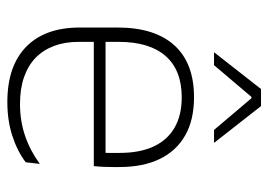

<svg xmlns="http://www.w3.org/2000/svg" viewBox="-124 -597 731 523"><g transform="rotate(90 241.5 -335.5)"><path d="M258 10Q160 10 107.5 -41.2Q55 -92.5 55 -187V-290.5Q55 -391.5 103.5 -445Q152 -498.5 245 -498.5Q307 -498.5 349.2 -474.2Q391.5 -450 413.2 -404.8Q435 -359.5 435 -295.5V-278Q435 -265.5 434.5 -252.8Q434 -240 432.5 -225.5H396Q396.5 -245.5 396.5 -263.2Q396.5 -281 396.5 -296Q396.5 -350.5 379.2 -388Q362 -425.5 328.2 -445.2Q294.5 -465 245 -465Q171 -465 132.5 -421Q94 -377 94 -293V-245V-239V-184.5Q94 -147 105 -117.5Q116 -88 137.2 -67.2Q158.5 -46.5 190 -35.5Q221.5 -24.5 263 -24.5Q310 -24.5 350.5 -38.5Q391 -52.5 426.5 -78.5L422 -40Q391.5 -17 349.8 -3.5Q308 10 258 10ZM75 -225.5V-257.5H422.5V-225.5ZM222.5 -681H269L368.5 -554V-553H334L247.5 -655H244L157.5 -553H123V-554Z"/></g></svg>

Font: Anek Gurmukhi ExtraLight
Style: Regular
Weight: 250
Designer: Sarang Kulkarni (Gurmukhi), Yesha Goshar (Latin)
Foundry: Ek Type
Version: Version 1.003